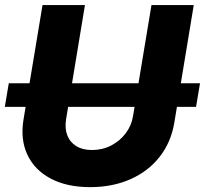

<svg xmlns="http://www.w3.org/2000/svg" viewBox="-20 -748 831 778"><path d="M790.5 -410.6 774.4 -314.9H-0.5L15.6 -410.6ZM345.2 10.3Q251 10.3 185.5 -24.4Q120.1 -59.1 91.1 -120.8Q62 -182.6 75.2 -263.2L152.3 -727.5H324.2L248 -266.1Q241.7 -228 252.7 -199.7Q263.7 -171.4 289.3 -155.8Q314.9 -140.1 352.5 -140.1Q395 -140.1 430.4 -158.4Q465.8 -176.8 489.3 -207.8Q512.7 -238.8 519 -277.3L593.8 -727.5H765.1L686.5 -252Q673.3 -171.4 626.7 -112.3Q580.1 -53.2 507.8 -21.5Q435.5 10.3 345.2 10.3Z"/></svg>

Font: Inter 20pt ExtraBold
Style: Italic
Weight: 800
Italic angle: -9.3988°
Version: Version 4.001;git-66647c0bb